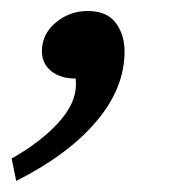

<svg xmlns="http://www.w3.org/2000/svg" viewBox="-20 -139 352 347"><path d="M9.3 188 1 147.5Q53.7 117.7 85.4 82.8Q117.2 47.9 117.2 14.2Q117.2 2.9 116.7 2.9Q88.9 2.9 72.3 -10.7Q55.7 -24.4 55.7 -46.4Q55.7 -77.1 80.6 -98.1Q105.5 -119.1 138.7 -119.1Q172.9 -119.1 189 -97.9Q205.1 -76.7 205.1 -45.9Q205.1 20.5 153.8 80.8Q102.5 141.1 9.3 188Z"/></svg>

Font: Flanker
Style: Bold Italic
Weight: 700
Italic angle: -12°
Designer: Flanker
Version: Version 2.000